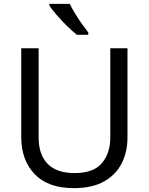

<svg xmlns="http://www.w3.org/2000/svg" viewBox="-20 -964 771 994"><path d="M640 -252Q640 -178 610 -118.5Q580 -59 518.5 -24.5Q457 10 362 10Q229 10 159.5 -62.5Q90 -135 90 -254V-714H180V-251Q180 -164 226.5 -116Q273 -68 367 -68Q464 -68 507.5 -119.5Q551 -171 551 -252V-714H640ZM341 -944Q352 -922 368.5 -894.5Q385 -867 403.5 -841Q422 -815 437 -796V-784H378Q355 -802 326 -830.5Q297 -859 272.5 -887.5Q248 -916 236 -934V-944Z"/></svg>

Font: Noto Sans Tifinagh Adrar
Style: Regular
Weight: 400
Designer: JamraPatel
Foundry: JamraPatel LLC
Version: Version 2.006; ttfautohint (v1.8.4.7-5d5b)